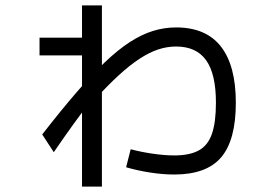

<svg xmlns="http://www.w3.org/2000/svg" viewBox="-20 -637 1040 714"><path d="M628 12Q585 12 537.5 4.5Q490 -3 449 -15L466 -82Q503 -72 547.5 -65.5Q592 -59 628 -59Q685 -59 719 -77.5Q753 -96 768 -139Q783 -182 783 -255Q783 -362 746.5 -413Q710 -464 635 -464Q601 -464 568 -453Q535 -442 499 -418.5Q463 -395 421.5 -357Q380 -319 330 -264H320Q289 -225 254 -176.5Q219 -128 180 -71L137 -137Q207 -227 264.5 -293.5Q322 -360 371 -406.5Q420 -453 463.5 -481Q507 -509 549 -522Q591 -535 635 -535Q746 -535 801.5 -464Q857 -393 857 -255Q857 -116 802.5 -52Q748 12 628 12ZM285 57V-431H127V-497H285V-617H359V57Z"/></svg>

Font: M PLUS 1 Thin
Style: Regular
Weight: 400
Version: Version 1.001